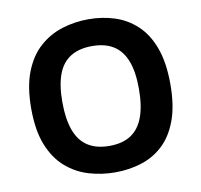

<svg xmlns="http://www.w3.org/2000/svg" viewBox="-80 -797 938 894"><g transform="rotate(-10 389.0 -350.0)"><path d="M394 12Q330 12 270 -6Q210 -24 162.5 -65.5Q115 -107 87.5 -176Q60 -245 60 -348Q60 -451 87.5 -521Q115 -591 162.5 -633Q210 -675 270 -693.5Q330 -712 394 -712Q459 -712 517 -693.5Q575 -675 620.5 -633Q666 -591 692 -521Q718 -451 718 -348Q718 -246 692 -176.5Q666 -107 621 -65.5Q576 -24 517.5 -6Q459 12 394 12ZM389 -114Q451 -114 491 -140Q531 -166 550.5 -219Q570 -272 570 -352Q570 -433 550 -484.5Q530 -536 490 -561Q450 -586 389 -586Q328 -586 287.5 -561Q247 -536 227.5 -484.5Q208 -433 208 -353Q208 -273 227.5 -219.5Q247 -166 287.5 -140Q328 -114 389 -114Z"/></g></svg>

Font: AR One Sans
Style: Bold
Weight: 700
Designer: Niteesh Yadav
Foundry: Niteesh Yadav
Version: Version 1.001;gftools[0.9.33]